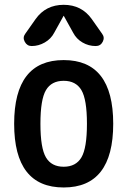

<svg xmlns="http://www.w3.org/2000/svg" viewBox="-20 -785 540 814"><path d="M325.2 -402.8Q301.8 -442.4 250 -442.4Q198.2 -442.4 174.8 -402.8Q151.4 -363.3 151.4 -260.3Q151.4 -157.2 174.8 -117.7Q198.2 -78.1 250 -78.1Q301.8 -78.1 325.2 -117.7Q348.6 -157.2 348.6 -260.3Q348.6 -363.3 325.2 -402.8ZM460 -260.3Q460 9.8 250 9.8Q40 9.8 40 -260.3Q40 -530.3 250 -530.3Q460 -530.3 460 -260.3ZM369.1 -704.1 413.1 -641.6Q424.8 -626 415.5 -607.9Q406.2 -589.8 385.7 -589.8Q355.5 -589.8 329.6 -605Q303.7 -620.1 290 -646.5L251 -716.8Q251 -717.8 250 -717.8Q249 -717.8 249 -716.8L210 -646.5Q196.3 -620.1 169.9 -605Q143.6 -589.8 114.3 -589.8Q94.7 -589.8 85 -607.9Q75.2 -626 86.9 -641.6L130.9 -704.1Q173.8 -764.6 250 -764.6Q326.2 -764.6 369.1 -704.1Z"/></svg>

Font: Rounded-X Mgen+ 2m medium
Style: Regular
Weight: 500
Designer: [Source Han Sans]
Ryoko NISHIZUKA  (kana & ideographs); Paul D. Hunt (Latin, Greek & Cyrillic); Wenlong ZHANG  (bopomofo
Version: Version 1.059.20150602